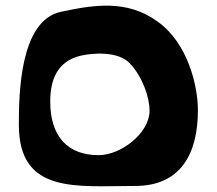

<svg xmlns="http://www.w3.org/2000/svg" viewBox="-20 -646 753 667"><path d="M499.6 -261.5C499.6 -183.7 400.5 -107 322.7 -107C214.5 -107 154.5 -172.4 154.5 -293.5C154.5 -366.5 177.6 -433.5 261.1 -452.7C296.5 -460.9 387.8 -470.7 430.4 -426.5C476.4 -378.7 499.6 -305.5 499.6 -261.5ZM449.4 0C606.7 0 667.5 -110.3 667.5 -263.5C667.5 -347.2 632.6 -496.9 527.2 -571.2C421 -648.9 303.1 -628.8 192.7 -605.2C48.2 -576 45.5 -316.8 45.5 -212.5C45.5 29.5 246.7 0 449.4 0Z"/></svg>

Font: Rocketfuel
Style: Regular
Weight: 400
Designer: Mew Too
Foundry: Cannot Into Space Fonts.
Version: Version 0.27